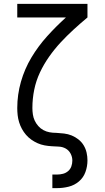

<svg xmlns="http://www.w3.org/2000/svg" viewBox="-20 -755 540 990"><path d="M250 215V145H274Q290 145 305 141Q320 137 331.5 127Q343 117 348 102.5Q353 88 353 73Q353 54 344 37Q335 20 319 11Q303 2 284 1Q265 0 246.5 -1Q228 -2 209.5 -5.5Q191 -9 174 -16.5Q157 -24 141.5 -35Q126 -46 114 -60Q102 -74 93 -90.5Q84 -107 78.5 -125Q73 -143 71 -161.5Q69 -180 69 -198Q69 -267 88 -333.5Q107 -400 142 -458.5Q177 -517 223 -568Q269 -619 320 -665H69V-735H431V-665Q395 -635 360 -603Q325 -571 293 -536.5Q261 -502 233.5 -463Q206 -424 186 -381.5Q166 -339 156.5 -292.5Q147 -246 147 -198Q147 -182 149.5 -165Q152 -148 159 -133Q166 -118 177.5 -105Q189 -92 204 -84Q219 -76 235.5 -73Q252 -70 269 -70H270Q290 -69 310.5 -66.5Q331 -64 349.5 -56.5Q368 -49 384.5 -36Q401 -23 411.5 -5.5Q422 12 426.5 32Q431 52 431 72Q431 103 420.5 132Q410 161 387 180.5Q364 200 334.5 207.5Q305 215 274 215Z"/></svg>

Font: Iosevka Curly Slab
Style: Regular
Weight: 400
Monospace: yes
Designer: Belleve Invis
Foundry: Belleve Invis
Version: Version 22.1.2; ttfautohint (v1.8.4)